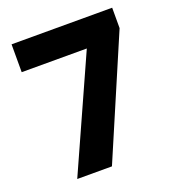

<svg xmlns="http://www.w3.org/2000/svg" viewBox="-130 -817 839 920"><g transform="rotate(-20 289.0 -357.0)"><path d="M107 0 364 -572H32V-714H545V-610L284 0Z"/></g></svg>

Font: Noto Sans Thai ExtraBold
Style: Regular
Weight: 800
Version: Version 2.001